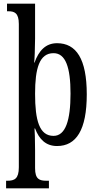

<svg xmlns="http://www.w3.org/2000/svg" viewBox="-20 -780 532 1040"><path d="M13 240H245V199H232C194 199 170 191 170 131V33C170 -23 168 -75 167 -84H170C192 -26 228 11 289 11C393 11 450 -76 450 -269C450 -461 393 -546 289 -546C227 -546 190 -505 167 -441H165C167 -448 170 -526 170 -570V-760H18V-719H25C57 -719 82 -711 82 -650V126C82 189 58 199 20 199H13ZM270 -44C193 -44 170 -128 170 -272C170 -409 193 -492 270 -492C335 -492 362 -416 362 -273C362 -128 335 -44 270 -44Z"/></svg>

Font: Noto Serif Devanagari ExtraCondensed
Style: Regular
Weight: 400
Width: 2
Designer: Universal Thirst, Indian Type Foundry and the Monotype Design Team
Foundry: Monotype Imaging Inc.
Version: Version 2.004